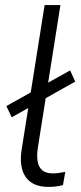

<svg xmlns="http://www.w3.org/2000/svg" viewBox="-20 -725 319 753"><path d="M170 8Q108 8 81 -30.5Q54 -69 65 -139L155 -705H217L128 -143Q124 -115 127.5 -92.5Q131 -70 145.5 -57.5Q160 -45 188 -45Q200 -45 213 -47Q226 -49 236 -51L227 1Q211 5 197.5 6.5Q184 8 170 8ZM26 -265 5 -309 255 -449 275 -405Z"/></svg>

Font: Nunito Sans 10pt SemiCondensed Light
Style: Italic
Weight: 300
Width: 4
Italic angle: -9°
Designer: Vernon Adams
Foundry: Vernon Adams
Version: Version 3.101;gftools[0.9.27]